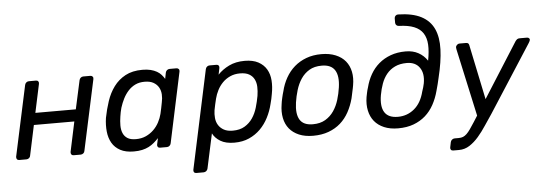

<svg xmlns="http://www.w3.org/2000/svg" viewBox="-56 -923 3631 1286"><g transform="rotate(-5 1759.5 -280.0)"><path d="M23 -23 125 -497Q127 -507 134.5 -513.5Q142 -520 152 -520H200Q210 -520 215 -513.5Q220 -507 218 -497L177 -305H449L491 -497Q493 -507 500.5 -513.5Q508 -520 518 -520H565Q575 -520 580.5 -513.5Q586 -507 584 -497L482 -23Q481 -13 473 -6.5Q465 0 455 0H408Q398 0 393 -6.5Q388 -13 389 -23L432 -225H160L117 -23Q116 -13 108 -6.5Q100 0 90 0H42Q32 0 27 -6.5Q22 -13 23 -23Z M645 -230Q656 -287 674 -341Q692 -395 723 -437Q754 -479 801 -504.5Q848 -530 916 -530Q948 -530 971.5 -524Q995 -518 1012.5 -508Q1030 -498 1042 -484.5Q1054 -471 1063 -456L1071 -497Q1073 -507 1080.5 -513.5Q1088 -520 1099 -520H1144Q1154 -520 1159.5 -513.5Q1165 -507 1163 -497L1062 -23Q1060 -13 1052.5 -6.5Q1045 0 1035 0H989Q979 0 974 -6.5Q969 -13 971 -23L980 -65Q965 -49 948.5 -35Q932 -21 912.5 -11Q893 -1 868.5 4.5Q844 10 812 10Q757 10 721 -9.5Q685 -29 666 -62Q647 -95 642.5 -138.5Q638 -182 645 -230ZM833 -71Q871 -71 900.5 -84.5Q930 -98 952.5 -120Q975 -142 989.5 -169.5Q1004 -197 1011 -225Q1015 -241 1019.5 -263.5Q1024 -286 1027 -302Q1033 -328 1031.5 -354.5Q1030 -381 1018 -402Q1006 -423 983 -436Q960 -449 924 -449Q888 -449 861 -436Q834 -423 813.5 -400.5Q793 -378 778.5 -349.5Q764 -321 754 -289Q750 -274 747 -260Q744 -246 742 -231Q737 -200 737 -171Q737 -142 746.5 -119.5Q756 -97 776.5 -84Q797 -71 833 -71Z M1198 167 1340 -497Q1342 -507 1349.5 -513.5Q1357 -520 1367 -520H1413Q1423 -520 1428 -513.5Q1433 -507 1431 -497L1422 -453Q1453 -486 1498 -508Q1543 -530 1603 -530Q1659 -530 1695 -510.5Q1731 -491 1750 -458.5Q1769 -426 1772 -383.5Q1775 -341 1766 -294Q1763 -278 1759.5 -260Q1756 -242 1751 -226Q1740 -180 1718 -137Q1696 -94 1663.5 -61.5Q1631 -29 1587.5 -9.5Q1544 10 1488 10Q1430 10 1394.5 -11.5Q1359 -33 1343 -65L1293 167Q1291 177 1283 183.5Q1275 190 1265 190H1216Q1206 190 1201 183.5Q1196 177 1198 167ZM1484 -71Q1532 -71 1564.5 -90.5Q1597 -110 1618 -141Q1639 -172 1650.5 -211Q1662 -250 1669 -289Q1674 -321 1673 -349.5Q1672 -378 1660.5 -400.5Q1649 -423 1626 -436Q1603 -449 1565 -449Q1528 -449 1498.5 -435.5Q1469 -422 1447.5 -400Q1426 -378 1412 -350.5Q1398 -323 1391 -295Q1387 -279 1382 -257Q1377 -235 1374 -218Q1370 -192 1372.5 -165.5Q1375 -139 1388 -118Q1401 -97 1424.5 -84Q1448 -71 1484 -71Z M1825 -217Q1826 -226 1828 -237.5Q1830 -249 1833 -261Q1836 -273 1838.5 -284Q1841 -295 1844 -303Q1856 -353 1879.5 -394.5Q1903 -436 1937.5 -466Q1972 -496 2017.5 -513Q2063 -530 2119 -530Q2174 -530 2215 -513Q2256 -496 2280.5 -466Q2305 -436 2313.5 -394.5Q2322 -353 2313 -303Q2312 -295 2309.5 -284Q2307 -273 2304.5 -261Q2302 -249 2299.5 -237.5Q2297 -226 2295 -217Q2282 -168 2259 -126Q2236 -84 2202 -54Q2168 -24 2122 -7Q2076 10 2018 10Q1963 10 1923 -7Q1883 -24 1858.5 -54Q1834 -84 1825.5 -126Q1817 -168 1825 -217ZM2022 -67Q2072 -67 2106.5 -87.5Q2141 -108 2163.5 -141Q2186 -174 2198.5 -215Q2211 -256 2217 -298Q2228 -374 2203 -413.5Q2178 -453 2115 -453Q2065 -453 2031 -432.5Q1997 -412 1975 -379Q1953 -346 1940.5 -304.5Q1928 -263 1922 -222Q1911 -146 1935 -106.5Q1959 -67 2022 -67Z M2396 -217Q2399 -231 2402 -246.5Q2405 -262 2411 -280Q2423 -328 2446 -368Q2469 -408 2503 -437Q2537 -466 2582 -482.5Q2627 -499 2683 -499Q2732 -499 2768.5 -479Q2805 -459 2828 -424Q2840 -486 2837.5 -531.5Q2835 -577 2815 -608Q2795 -639 2755.5 -655Q2716 -671 2654 -673Q2644 -673 2637 -679.5Q2630 -686 2630 -696V-726Q2630 -736 2637 -743Q2644 -750 2654 -750Q2751 -748 2809.5 -717.5Q2868 -687 2894 -630.5Q2920 -574 2917 -492Q2914 -410 2888 -304Q2884 -286 2878 -261.5Q2872 -237 2866 -217Q2853 -168 2830 -126Q2807 -84 2773 -54Q2739 -24 2693.5 -7Q2648 10 2589 10Q2535 10 2495 -7Q2455 -24 2430.5 -54Q2406 -84 2397 -126Q2388 -168 2396 -217ZM2594 -67Q2657 -67 2704.5 -106.5Q2752 -146 2771 -222Q2775 -234 2779.5 -248.5Q2784 -263 2786 -275Q2798 -341 2770 -381Q2742 -421 2684 -421Q2638 -421 2604.5 -405Q2571 -389 2548.5 -361.5Q2526 -334 2513 -298Q2500 -262 2493 -222Q2480 -146 2505 -106.5Q2530 -67 2594 -67Z M2925 167 2932 133Q2934 123 2942 116.5Q2950 110 2960 110H2987Q3004 110 3016.5 105Q3029 100 3041 88.5Q3053 77 3066 58.5Q3079 40 3097 12L3123 -29L3024 -482Q3021 -497 3023 -502Q3026 -509 3032.5 -514.5Q3039 -520 3047 -520H3091Q3102 -520 3106.5 -515Q3111 -510 3112 -503L3189 -134L3423 -503Q3429 -511 3435 -515.5Q3441 -520 3452 -520H3502Q3510 -520 3515.5 -514Q3521 -508 3518 -500Q3517 -498 3515.5 -493.5Q3514 -489 3509 -482L3219 -32Q3194 4 3168.5 43Q3143 82 3114.5 115Q3086 148 3053.5 169Q3021 190 2982 190H2944Q2933 190 2928 183.5Q2923 177 2925 167Z"/></g></svg>

Font: SVN-Rubik
Style: Italic
Weight: 400
Italic angle: -12°
Designer: Hubert and Fischer
Foundry: Hubert & Fischer
Version: Version 2.101; ttfautohint (v1.8.3)